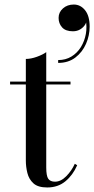

<svg xmlns="http://www.w3.org/2000/svg" viewBox="-20 -820 416 847"><path d="M188.5 7Q147.5 7 127.5 -11.2Q107.5 -29.5 100.8 -56.8Q94 -84 94 -111.5V-560Q116.5 -560 142.8 -569.5Q169 -579 184 -590V-81.5Q184 -44 193 -31.2Q202 -18.5 222.5 -18.5Q248.5 -18.5 272.2 -42.5Q296 -66.5 310 -97.5L320.5 -91Q301.5 -47.5 268.5 -20.2Q235.5 7 188.5 7ZM24.5 -447.5V-460H291V-447.5ZM236.5 -542.5V-555Q269.5 -555 295 -570.5Q320.5 -586 336.8 -612.2Q353 -638.5 358.8 -670.5Q364.5 -702.5 357.5 -736H361.5Q363.5 -725 356.2 -712.5Q349 -700 334.8 -691Q320.5 -682 301.5 -682Q269.5 -682 254 -699.2Q238.5 -716.5 238.5 -741Q238.5 -766 257.8 -783Q277 -800 305.5 -800Q335 -800 355.2 -775Q375.5 -750 375.5 -702.5Q375.5 -663.5 359.5 -626.8Q343.5 -590 312.5 -566.2Q281.5 -542.5 236.5 -542.5Z"/></svg>

Font: Bodoni Moda 18pt
Style: Regular
Weight: 400
Designer: Owen Earl
Foundry: indestructible type
Version: Version 2.005